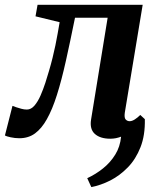

<svg xmlns="http://www.w3.org/2000/svg" viewBox="-52 -568 670 800"><path d="M328.5 211.5 311.5 174.5Q347 158 377.5 133.5Q408 109 428.2 76.2Q448.5 43.5 452.5 1.5Q442 5.5 430.8 7.8Q419.5 10 407.5 10Q365.5 10 343.2 -10Q321 -30 327.5 -70L396.5 -494H260.5Q240.5 -395 222.5 -314.2Q204.5 -233.5 185.2 -172.5Q166 -111.5 143 -71Q121.5 -32.5 94 -12.2Q66.5 8 28.5 8Q10.5 8 -7.8 4Q-26 0 -31.5 -3.5L0 -127Q4.5 -125 14.5 -121.5Q24.5 -118 36.8 -114.8Q49 -111.5 60 -111.5Q77.5 -111.5 91.8 -128.2Q106 -145 117 -170.2Q128 -195.5 137 -223Q146 -250.5 152 -272Q160.5 -300.5 167 -327Q173.5 -353.5 178.8 -378.8Q184 -404 188.2 -428Q192.5 -452 196.5 -475.5L96 -500L104.5 -548H542.5L468 -98.5Q465 -77 471.8 -70Q478.5 -63 488.5 -63Q498 -63 509.8 -70.5Q521.5 -78 532.5 -89L551.5 -71.5Q553 -4.5 533.5 45.2Q514 95 480.8 129.2Q447.5 163.5 407.8 183.8Q368 204 328.5 211.5Z"/></svg>

Font: Merriweather 36pt
Style: Bold Italic
Weight: 700
Italic angle: -7.8°
Version: Version 2.101